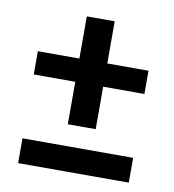

<svg xmlns="http://www.w3.org/2000/svg" viewBox="-63 -601 553 610"><g transform="rotate(10 213.5 -296.5)"><path d="M259 -409H392V-334H259V-197H169V-334H35V-409H169V-545H259ZM35 -48V-128H392V-48Z"/></g></svg>

Font: MB Grotesk
Style: Regular
Weight: 400
Designer: Nawras Khrais
Foundry: Nawras Khrais
Version: Version 1.000;PS 001.000;hotconv 1.0.88;makeotf.lib2.5.64775